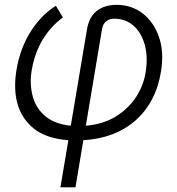

<svg xmlns="http://www.w3.org/2000/svg" viewBox="-20 -573 734 797"><path d="M48.3 -281.6Q54.3 -320.7 67.8 -359.4Q81.3 -398.1 101.9 -433.1Q122.5 -468 150.2 -497.9Q177.9 -527.7 212 -549L241.1 -500.7Q190.3 -463.1 157.3 -408.6Q124.3 -354 111.9 -283Q101.9 -225.5 115.8 -173.3Q129.3 -122.9 168.5 -90.4Q207.7 -57.9 273.8 -51.1L340.9 -449.9Q349.4 -502.1 381.4 -527.5Q413.4 -552.9 464.8 -552.9Q496.8 -552.9 524.5 -543.1Q552.2 -533.4 574.6 -515.4Q596.9 -497.5 613.6 -472.8Q630.3 -448.2 640.3 -418.3Q661.6 -356.9 648.1 -274.9Q637.8 -211.3 610.8 -160.3Q583.8 -109.4 542.4 -73Q501.1 -36.6 446.4 -15.6Q391.7 5.3 326 8.9L293.3 204.5H230.8L263.8 8.9Q174.4 2.5 122.5 -37.6Q96.6 -57.9 79.2 -84Q61.8 -110.1 52.9 -141Q44 -171.9 43 -207.4Q41.9 -242.9 48.3 -281.6ZM460.2 -89.1Q486.2 -105.1 507.3 -125.4Q528.4 -145.6 544.2 -169.4Q560 -193.2 570.3 -220Q580.6 -246.8 584.9 -275.2Q594.5 -337.4 581 -386.7Q574.2 -411.6 562.5 -431.6Q550.8 -451.7 534.8 -465.9Q518.8 -480.1 498.8 -487.7Q478.7 -495.4 454.9 -495.4Q432.2 -495.4 419 -483.1Q405.9 -470.9 403.1 -449.6L336.3 -51.1Q408 -57.2 460.2 -89.1Z"/></svg>

Font: Inter P Light
Style: Italic
Weight: 300
Italic angle: 9.39999°
Designer: Rasmus Andersson
Foundry: rsms
Version: Version 3.018;git-588b23468